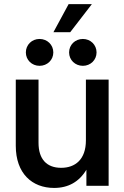

<svg xmlns="http://www.w3.org/2000/svg" viewBox="-20 -902 604 932"><path d="M242.7 10.3C311.5 10.3 364.3 -19.5 399.4 -78.1V0H507.3V-515.6H397V-220.7C397 -127.4 344.7 -87.4 276.9 -87.4C207 -87.4 167 -128.9 167 -209V-515.6H56.6V-194.3C56.6 -60.1 135.7 10.3 242.7 10.3ZM382.3 -582.5C419.4 -582.5 448.7 -610.8 448.7 -647.5C448.7 -684.6 419.4 -712.9 382.3 -712.9C344.7 -712.9 315.4 -684.6 315.4 -647.5C315.4 -610.8 344.7 -582.5 382.3 -582.5ZM171.9 -582.5C209.5 -582.5 238.8 -610.8 238.8 -647.5C238.8 -684.6 209.5 -712.9 171.9 -712.9C134.8 -712.9 105.5 -684.6 105.5 -647.5C105.5 -610.8 134.8 -582.5 171.9 -582.5ZM239.3 -745.6H320.8L425.8 -881.8H313Z"/></svg>

Font: Raveo Display Display Medium
Style: Regular
Weight: 500
Designer: Jakub Foglar, Rasmus Andersson (Inter)
Foundry: Jakubfoglar.com
Version: Version 1.100;Glyphs 3.2.3 (3260)